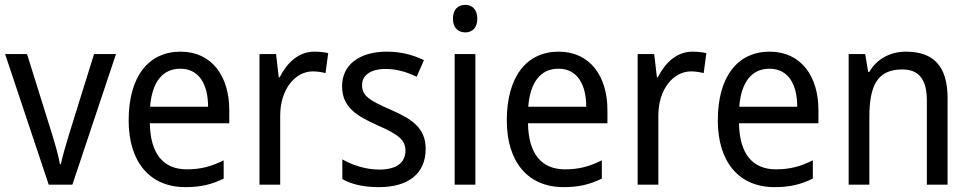

<svg xmlns="http://www.w3.org/2000/svg" viewBox="-20 -758 3984 788"><path d="M180 0H277L456 -536H366L265 -212C252 -168 235 -113 230 -84H226C220 -121 203 -177 190 -219L91 -536H1Z M721 -546C589 -546 508 -443 508 -264C508 -94 594 10 741 10C804 10 849 -1 898 -25V-100C848 -75 804 -63 747 -63C650 -63 597 -127 595 -252H921V-306C921 -447 848 -546 721 -546ZM720 -476C799 -476 834 -409 834 -320H596C604 -421 647 -476 720 -476Z M1270 -546C1206 -546 1158 -501 1128 -441H1124L1113 -536H1045V0H1130V-284C1130 -391 1191 -465 1264 -465C1281 -465 1301 -462 1316 -458L1327 -540C1310 -544 1289 -546 1270 -546Z M1727 -147C1727 -231 1674 -268 1585 -307C1496 -346 1466 -364 1466 -409C1466 -449 1501 -475 1563 -475C1608 -475 1651 -462 1690 -443L1720 -511C1675 -533 1625 -546 1567 -546C1458 -546 1384 -494 1384 -405C1384 -319 1440 -284 1531 -243C1619 -205 1644 -181 1644 -140C1644 -92 1610 -62 1536 -62C1480 -62 1422 -82 1385 -104V-23C1422 -2 1470 10 1536 10C1654 10 1727 -44 1727 -147Z M1890 -738C1860 -738 1839 -720 1839 -681C1839 -644 1860 -625 1890 -625C1918 -625 1939 -644 1939 -681C1939 -719 1918 -738 1890 -738ZM1931 -536H1846V0H1931Z M2273 -546C2141 -546 2060 -443 2060 -264C2060 -94 2146 10 2293 10C2356 10 2401 -1 2450 -25V-100C2400 -75 2356 -63 2299 -63C2202 -63 2149 -127 2147 -252H2473V-306C2473 -447 2400 -546 2273 -546ZM2272 -476C2351 -476 2386 -409 2386 -320H2148C2156 -421 2199 -476 2272 -476Z M2822 -546C2758 -546 2710 -501 2680 -441H2676L2665 -536H2597V0H2682V-284C2682 -391 2743 -465 2816 -465C2833 -465 2853 -462 2868 -458L2879 -540C2862 -544 2841 -546 2822 -546Z M3139 -546C3007 -546 2926 -443 2926 -264C2926 -94 3012 10 3159 10C3222 10 3267 -1 3316 -25V-100C3266 -75 3222 -63 3165 -63C3068 -63 3015 -127 3013 -252H3339V-306C3339 -447 3266 -546 3139 -546ZM3138 -476C3217 -476 3252 -409 3252 -320H3014C3022 -421 3065 -476 3138 -476Z M3698 -546C3637 -546 3579 -518 3548 -463H3543L3531 -536H3463V0H3548V-278C3548 -408 3582 -473 3683 -473C3753 -473 3784 -430 3784 -345V0H3869V-355C3869 -487 3811 -546 3698 -546Z"/></svg>

Font: Noto Sans Lao SemiCondensed
Style: Regular
Weight: 400
Width: 4
Designer: Monotype Design Team
Foundry: Monotype Imaging Inc.
Version: Version 2.004